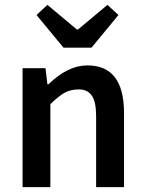

<svg xmlns="http://www.w3.org/2000/svg" viewBox="-20 -773 600 793"><path d="M242.2 -576.2 130.9 -710.9 175.8 -752.9 297.9 -650.9H301.8L423.8 -752.9L469.2 -710.9L357.9 -576.2ZM73.2 0V-491.2H168L175.8 -424.8H180.2Q260.3 -502.9 340.8 -502.9Q491.7 -502.9 492.2 -308.1V0H377V-293Q377 -353 358.9 -378.4Q340.8 -403.8 305.7 -403.8Q270.5 -403.3 246.1 -389.6Q222.2 -376 188 -342.8V0Z"/></svg>

Font: SourceSansPro-Semibold
Style: Regular
Weight: 600
Designer: Paul D. Hunt
Foundry: Adobe Systems Incorporated
Version: Version 2.020;PS 2.0;hotconv 1.0.86;makeotf.lib2.5.63406